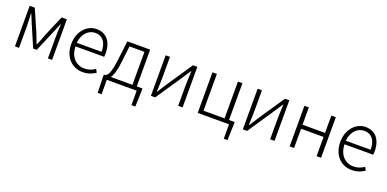

<svg xmlns="http://www.w3.org/2000/svg" viewBox="-8 -1365 4782 2374"><g transform="rotate(20 2383.0 -178.5)"><path d="M100 0H154V-288C154 -331 149 -397 147 -450H152C167 -411 183 -372 199 -335L321 -52H368L488 -335C504 -372 520 -410 536 -450H541C538 -397 534 -331 534 -288V0H589V-534H520L400 -252C386 -207 366 -162 347 -117H342C326 -162 307 -207 290 -252L167 -534H100Z M993 13C1069 13 1119 -12 1162 -39L1139 -82C1099 -54 1055 -36 998 -36C883 -36 806 -127 803 -256H1181C1183 -270 1184 -285 1184 -299C1184 -455 1107 -547 978 -547C858 -547 744 -440 744 -266C744 -91 855 13 993 13ZM803 -303C814 -425 892 -497 978 -497C1072 -497 1130 -432 1130 -303Z M1309 0H1702V190H1753L1760 -14V-50H1685V-534H1385L1355 -286C1333 -104 1306 -67 1274 -50H1252V-14L1258 190H1309ZM1343 -50C1369 -84 1393 -148 1407 -277L1431 -484H1628V-50Z M1889 0H1945L2175 -342C2197 -375 2229 -424 2251 -457H2255C2252 -387 2248 -315 2248 -256V0H2306V-534H2249L2019 -192C1998 -159 1966 -110 1945 -76H1940C1943 -147 1946 -219 1946 -277V-534H1889Z M2917 190H2966L2973 -14V-50H2899V-534H2840V-50H2563V-534H2505V0H2917Z M3099 0H3155L3385 -342C3407 -375 3439 -424 3461 -457H3465C3462 -387 3458 -315 3458 -256V0H3516V-534H3459L3229 -192C3208 -159 3176 -110 3155 -76H3150C3153 -147 3156 -219 3156 -277V-534H3099Z M3715 0H3773V-253H4069V0H4128V-534H4069V-306H3773V-534H3715Z M4533 13C4609 13 4659 -12 4702 -39L4679 -82C4639 -54 4595 -36 4538 -36C4423 -36 4346 -127 4343 -256H4721C4723 -270 4724 -285 4724 -299C4724 -455 4647 -547 4518 -547C4398 -547 4284 -440 4284 -266C4284 -91 4395 13 4533 13ZM4343 -303C4354 -425 4432 -497 4518 -497C4612 -497 4670 -432 4670 -303Z"/></g></svg>

Font: Noto Sans HK Light
Style: Regular
Weight: 300
Designer: Ryoko NISHIZUKA 西塚涼子 (kana, bopomofo & ideographs); Paul D. Hunt (Latin, Greek & Cyrillic); Sandoll Communications 산돌커뮤니
Foundry: Adobe
Version: Version 2.004;hotconv 1.0.118;makeotfexe 2.5.65603